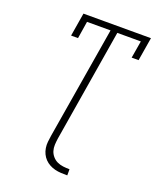

<svg xmlns="http://www.w3.org/2000/svg" viewBox="-165 -836 929 1120"><g transform="rotate(20 300.0 -275.5)"><path d="M390 184Q370 184 350.5 183Q331 182 313 177.5Q295 173 278.5 164Q262 155 249.5 142Q237 129 229 112.5Q221 96 218 77Q215 58 217 38.5Q219 19 222 0L338 -697H192L175 -590H132L156 -735H575L551 -590H508L526 -697H380L265 0Q262 20 261 40.5Q260 61 265.5 78.5Q271 96 283.5 110.5Q296 125 313 133Q330 141 350 143.5Q370 146 390 146Z"/></g></svg>

Font: Iosevka Curly Slab XLtExObl
Style: Regular
Weight: 200
Width: 7
Italic angle: -9°
Monospace: yes
Designer: Belleve Invis
Foundry: Belleve Invis
Version: Version 11.0.0; ttfautohint (v1.8.3)